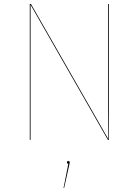

<svg xmlns="http://www.w3.org/2000/svg" viewBox="-20 -700 695 961"><path d="M525 0H520L133 -676V-565V0H129V-680H135L522 -4L521 -143V-680H525ZM329 113Q329 117 327 124L301 241H298L322 120Q315 119 315 113Q315 106 322 106Q329 106 329 113Z"/></svg>

Font: FiraGO Four
Style: Regular
Weight: 100
Designer: bBox Type
Foundry: bBox Type GmbH
Version: Version 1.001